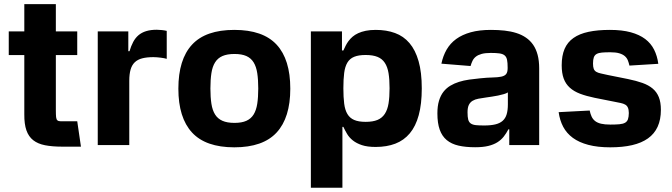

<svg xmlns="http://www.w3.org/2000/svg" viewBox="-20 -696 3225 921"><path d="M96.6 -545.5V-676.1H247.9V-545.5H350.5V-431.8H247.9V-167.6Q247.9 -145.2 249.1 -134.1Q250.4 -122.9 255.5 -118.6Q260.7 -114.3 270.8 -114.3Q280.9 -114.3 299 -114.3H350.5L368.3 7.5H278.4Q230.5 7.5 196 0.7Q161.6 -6 139.4 -23.4Q117.2 -40.8 106.7 -70.8Q96.2 -100.9 96.6 -147.7V-431.8H22V-545.5Z M448.9 0V-545.5H595.5V-450.3H601.2Q608.7 -475.5 619 -494.9Q629.3 -514.2 644.5 -527.2Q659.8 -540.1 681.3 -546.7Q702.8 -553.3 732.2 -553.3Q743.6 -553.3 756.6 -551.8Q769.5 -550.4 779.8 -547.9V-413.7Q774.5 -415.5 766.9 -416.9Q759.2 -418.3 750.5 -419.4Q741.8 -420.5 732.8 -421.2Q723.7 -421.9 715.9 -421.9Q684.3 -421.9 662.3 -416.2Q640.3 -410.5 626.4 -397.2Q612.6 -383.9 606.4 -362.2Q600.1 -340.6 600.1 -308.6V0Z M835.6 -270.6Q835.6 -410.9 901.1 -481.7Q966.6 -552.6 1104 -552.6Q1241.5 -552.6 1307 -481.7Q1372.5 -410.9 1372.5 -270.6Q1372.5 -131.4 1307 -60.4Q1241.5 10.7 1104 10.7Q966.6 10.7 901.1 -60.4Q835.6 -131.4 835.6 -270.6ZM989.3 -271.7Q989.3 -229.4 994.1 -198.3Q998.9 -167.3 1011.7 -146.8Q1024.5 -126.4 1047.1 -116.5Q1069.6 -106.5 1104.8 -106.5Q1139.6 -106.5 1161.8 -116.5Q1183.9 -126.4 1196.6 -146.8Q1209.2 -167.3 1214 -198.3Q1218.8 -229.4 1218.8 -271.7Q1218.8 -313.9 1214 -345.2Q1209.2 -376.4 1196.6 -396.8Q1183.9 -417.3 1161.8 -427.2Q1139.6 -437.1 1104.8 -437.1Q1069.6 -437.1 1047.1 -427.2Q1024.5 -417.3 1011.7 -396.8Q998.9 -376.4 994.1 -345.2Q989.3 -313.9 989.3 -271.7Z M1471.2 204.5V-545.5H1620.4V-453.8H1627.1Q1632.1 -464.8 1638 -476.6Q1643.8 -488.3 1652 -499.3Q1660.2 -510.3 1671.3 -519.9Q1682.5 -529.5 1698.2 -536.8Q1713.8 -544 1734.4 -548.3Q1755 -552.6 1782.3 -552.6Q1833.8 -552.6 1874.8 -537.6Q1915.8 -522.7 1944.2 -489.3Q1972.7 -456 1987.9 -402.5Q2003.2 -349.1 2003.2 -272Q2003.2 -197.1 1988.6 -143.6Q1974.1 -90.2 1945.8 -56.5Q1917.6 -22.7 1876.4 -6.9Q1835.2 8.9 1782 8.9Q1742.2 8.9 1716.1 0.2Q1690 -8.5 1672.8 -22.2Q1655.5 -35.9 1645.2 -53.1Q1634.9 -70.3 1627.1 -87.4H1622.5V204.5ZM1627.1 -272.7Q1627.1 -229.8 1631 -199Q1634.9 -168.3 1646.5 -149Q1658 -129.6 1679 -120.6Q1699.9 -111.5 1734 -111.5Q1768.5 -111.5 1790.7 -120.7Q1812.9 -130 1825.8 -149.7Q1838.8 -169.4 1843.8 -199.9Q1848.7 -230.5 1848.7 -272.7Q1848.7 -315 1843.8 -345Q1838.8 -375 1826 -394.5Q1813.2 -414.1 1791 -423.1Q1768.8 -432.2 1734 -432.2Q1699.9 -432.2 1678.8 -423.5Q1657.7 -414.8 1646.3 -395.6Q1634.9 -376.4 1631 -346.2Q1627.1 -316.1 1627.1 -272.7Z M2078.1 -152.3Q2078.1 -187.1 2085.8 -212.5Q2093.4 -237.9 2107.2 -255.7Q2121.1 -273.4 2140.1 -284.8Q2159.1 -296.2 2181.8 -303.3Q2204.5 -310.4 2230.3 -314.1Q2256 -317.8 2283 -320.3Q2318.5 -323.9 2343.6 -324.4Q2368.6 -324.9 2384.6 -328.3Q2400.6 -331.7 2407.8 -340.6Q2415.1 -349.4 2415.1 -369.3V-371.4Q2415.1 -394.9 2412.3 -408.9Q2409.4 -422.9 2400.7 -430.2Q2392 -437.5 2376.1 -439.8Q2360.1 -442.1 2334.2 -442.1Q2307.2 -442.1 2290.1 -437.3Q2273.1 -432.5 2262.6 -424.2Q2252.1 -415.8 2246.6 -404.3Q2241.1 -392.8 2237.2 -379.3L2097.3 -390.6Q2105.1 -427.9 2122.3 -457.9Q2139.6 -487.9 2168.3 -508.9Q2197.1 -529.8 2238.1 -541.2Q2279.1 -552.6 2334.9 -552.6Q2369.7 -552.6 2400.4 -549.2Q2431.1 -545.8 2456.9 -537.6Q2482.6 -529.5 2502.8 -515.6Q2523.1 -501.8 2537.3 -481.4Q2551.5 -460.9 2558.9 -432.9Q2566.4 -404.8 2566.4 -367.9V0H2422.9V-75.6H2418.7Q2408.7 -56.5 2396.3 -40.7Q2383.9 -24.9 2365.8 -13.5Q2347.7 -2.1 2321.9 4.1Q2296.2 10.3 2259.2 10.3Q2213.4 10.3 2179.5 2.5Q2145.6 -5.3 2123 -24Q2100.5 -42.6 2089.3 -73.9Q2078.1 -105.1 2078.1 -152.3ZM2302.6 -94.1Q2334.2 -94.1 2355.8 -99.3Q2377.5 -104.4 2391 -116.3Q2404.5 -128.2 2410.3 -147.5Q2416.2 -166.9 2416.2 -195V-252.8Q2409.4 -248.2 2396.8 -244.5Q2384.2 -240.8 2369.3 -237.7Q2354.4 -234.7 2339 -232.4Q2323.5 -230.1 2311.1 -228.3Q2291.2 -225.5 2274.9 -222.5Q2258.5 -219.5 2247 -212.5Q2235.4 -205.6 2229 -192.8Q2222.7 -180 2222.7 -157.3Q2222.7 -134.9 2226 -122.3Q2229.4 -109.7 2238.5 -103.5Q2247.5 -97.3 2263 -95.7Q2278.4 -94.1 2302.6 -94.1Z M2808.6 -165.8Q2812.1 -149.1 2818 -136.5Q2823.9 -123.9 2834.7 -115.4Q2845.5 -106.9 2863.1 -102.6Q2880.7 -98.4 2907.7 -98.4Q2934.3 -98.4 2951.3 -100Q2968.4 -101.6 2978.3 -107.2Q2988.3 -112.9 2992.2 -123.9Q2996.1 -134.9 2996.4 -153.8Q2996.1 -170.8 2991.8 -180Q2987.6 -189.3 2979 -194.2Q2970.5 -199.2 2957.4 -201.9Q2944.2 -204.5 2926.5 -208.1L2832 -226.9Q2792.3 -235.1 2762.4 -246.4Q2732.6 -257.8 2713.1 -275.6Q2693.5 -293.3 2683.9 -319.4Q2674.4 -345.5 2674.4 -382.8Q2674.4 -429 2688.2 -461.3Q2702.1 -493.6 2730.8 -513.8Q2759.6 -534.1 2803.1 -543.3Q2846.6 -552.6 2905.5 -552.6Q2963.8 -552.6 3005.5 -541.2Q3047.2 -529.8 3074.9 -508.9Q3102.6 -487.9 3117.7 -457.7Q3132.8 -427.6 3137.8 -389.9L2999.3 -381.4Q2996.4 -394.5 2991.8 -406.2Q2987.2 -418 2977.3 -426.7Q2967.3 -435.4 2950.8 -440.3Q2934.3 -445.3 2908 -445.3Q2883.9 -445.3 2867.7 -443.9Q2851.6 -442.5 2842 -437.1Q2832.4 -431.8 2828.5 -421Q2824.6 -410.2 2824.6 -391.3Q2824.6 -375 2828.1 -365.8Q2831.7 -356.5 2840 -351.6Q2848.4 -346.6 2861.5 -343.8Q2874.6 -340.9 2893.8 -336.6L2992.5 -316.8Q3032.3 -308.6 3061.8 -298.1Q3091.3 -287.6 3111 -271Q3130.7 -254.3 3140.4 -229.8Q3150.2 -205.3 3150.2 -169Q3150.2 -122.2 3134.6 -88.1Q3119 -54 3088.2 -32.1Q3057.5 -10.3 3012.3 0.2Q2967 10.7 2907.3 10.7Q2846.6 10.7 2802.2 -1.1Q2757.8 -12.8 2728 -34.6Q2698.2 -56.5 2681.6 -87.7Q2665.1 -119 2659.8 -158Z"/></svg>

Font: Cannonade
Style: Bold
Weight: 700
Designer: Rasmus Andersson
Foundry: rsms
Version: Version 3.012;git-f93a4a705